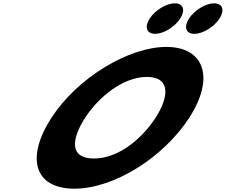

<svg xmlns="http://www.w3.org/2000/svg" viewBox="-20 -1123 1362 1158"><path d="M1034.4 -1103C983.4 -1103 915.9 -1062 882.8 -1011C849.8 -960 864.3 -919 915.3 -919C966.3 -919 1033.8 -960 1066.8 -1011C1099.9 -1062 1085.4 -1103 1034.4 -1103ZM1271.4 -1103C1220.4 -1103 1152.9 -1062 1119.8 -1011C1086.8 -960 1101.3 -919 1152.3 -919C1203.3 -919 1270.8 -960 1303.8 -1011C1336.9 -1062 1322.4 -1103 1271.4 -1103ZM290.5 -413C134.4 -172 185.3 15 429.3 15C666.3 15 965.4 -172 1121.5 -413C1277.6 -654 1212.1 -840 983.1 -840C756.1 -840 446.6 -654 290.5 -413ZM493.5 -413C573.2 -536 720.8 -659 865.8 -659C1011.8 -659 998.2 -536 918.5 -413C838.8 -290 697.2 -167 547.2 -167C393.2 -167 413.8 -290 493.5 -413Z"/></svg>

Font: Hussar
Style: BdWodka
Weight: 700
Foundry: Cannot Into Space Fonts
Version: Version 2.00